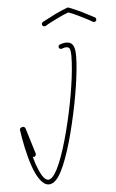

<svg xmlns="http://www.w3.org/2000/svg" viewBox="-53 -760 491 816"><g transform="rotate(-5 192.0 -352.0)"><path d="M157 -671C152 -668 151 -662 153 -657C156 -652 162 -651 167 -653C185 -664 204 -673 222 -682C238 -690 254 -697 268 -702C282 -697 298 -690 314 -682C332 -673 351 -664 369 -653C374 -651 380 -652 383 -657C385 -662 384 -668 379 -671C360 -681 341 -691 323 -700C304 -709 287 -716 272 -722C269 -723 267 -723 264 -722C249 -716 232 -709 213 -700C195 -691 176 -681 157 -671ZM220 -569C215 -567 213 -562 215 -556C217 -551 222 -549 228 -551C231 -552 234 -553 238 -554C241 -555 244 -555 247 -555C253 -555 257 -553 260 -549C264 -542 265 -531 265 -515C265 -450 248 -338 223 -234C199 -133 168 -39 140 -11C137 -8 134 -5 131 -4C128 -2 125 -1 122 -1C102 -1 87 -35 73 -73C70 -83 67 -93 64 -104C66 -103 69 -103 71 -103C76 -105 79 -111 78 -116L44 -227C42 -232 37 -235 32 -234L28 -233C23 -231 19 -227 20 -222C27 -172 39 -113 55 -67C73 -14 97 19 122 19C129 19 135 17 141 14C145 11 150 7 154 3C184 -27 217 -123 242 -230C267 -335 285 -449 285 -515C285 -535 283 -549 278 -558C272 -570 262 -575 247 -575C242 -575 238 -574 233 -573C229 -572 225 -571 220 -569Z"/></g></svg>

Font: Mistral SingleLine OTF-SVG Regular
Style: Regular
Weight: 300
Designer: François Chastanet, Élisa Garzelli, Anais Alves, Morgane Autin
Foundry: institut supérieur des arts et du design Toulouse / isdaT
Version: Version 1.000;hotconv 1.0.117;makeotfexe 2.5.65602 DEVELOPME